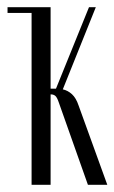

<svg xmlns="http://www.w3.org/2000/svg" viewBox="-20 -515 319 535"><path d="M144 -229Q139 -244 134 -248Q129 -252 122 -252H121V0H68V-495H121V-268H136L228 -495H247L155 -266Q169 -263 180.5 -252.5Q192 -242 199 -221L279 0H225ZM1 -495H72V-479H1Z"/></svg>

Font: Moniqa Cond Heading
Style: Regular
Weight: 400
Width: 3
Designer: Rajesh Rajput
Foundry: Rajesh Rajput
Version: Version 1.000